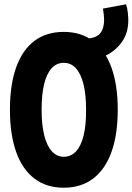

<svg xmlns="http://www.w3.org/2000/svg" viewBox="-20 -878 625 906"><path d="M281.2 7.8Q199.7 7.8 143.1 -34.9Q86.4 -77.6 56.6 -159.9Q26.9 -242.2 26.9 -360.4Q26.9 -478.5 56.4 -560.5Q85.9 -642.6 142.6 -685.1Q199.2 -727.5 281.2 -727.5Q361.8 -727.5 418.7 -684.8Q475.6 -642.1 505.6 -560.1Q535.6 -478 535.6 -360.4Q535.6 -242.7 505.9 -160.4Q476.1 -78.1 419.2 -35.2Q362.3 7.8 281.2 7.8ZM281.2 -138.2Q315.4 -138.2 339.1 -164.1Q362.8 -189.9 374.8 -239.5Q386.7 -289.1 386.2 -360.4Q386.2 -432.1 373.8 -481.4Q361.3 -530.8 337.9 -556.2Q314.5 -581.5 281.2 -581.5Q247.1 -581.5 223.6 -555.9Q200.2 -530.3 188.2 -480.7Q176.3 -431.2 176.3 -360.4Q176.3 -289.1 188.7 -239.5Q201.2 -189.9 224.6 -164.1Q248 -138.2 281.2 -138.2ZM380.9 -596.7 378.9 -695.8Q429.2 -695.8 450.2 -718Q471.2 -740.2 471.2 -786.6Q471.2 -794.9 469.7 -809.3Q468.3 -823.7 465.8 -837.4L574.7 -857.9Q581.1 -839.4 583.3 -817.1Q585.4 -794.9 585.4 -781.2Q585.4 -723.6 555.7 -680.9Q525.9 -638.2 478.8 -615.7Q431.6 -593.3 380.9 -596.7Z"/></svg>

Font: Reddit Mono ExtraBold
Style: Regular
Weight: 800
Monospace: yes
Designer: Stephen Hutchings
Foundry: Reddit
Version: Version 1.014